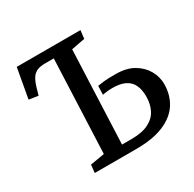

<svg xmlns="http://www.w3.org/2000/svg" viewBox="-154 -867 1044 1031"><g transform="rotate(-30 368.0 -351.5)"><path d="M267 -643H214Q182 -643 163 -634.5Q144 -626 132 -608Q120 -590 111 -561L96 -510L39 -519L72 -703H467L461 -652L377 -636L353 -59H412Q478 -59 518.5 -79.5Q559 -100 577 -136Q595 -172 595 -219Q595 -260 581.5 -289Q568 -318 538 -333Q508 -348 461 -348Q443 -348 428.5 -346.5Q414 -345 398 -342L400 -396Q424 -400 439 -401.5Q454 -403 469.5 -403.5Q485 -404 511 -404Q579 -404 623 -378Q667 -352 689.5 -312Q712 -272 712 -229Q712 -160 679 -108.5Q646 -57 578.5 -28.5Q511 0 407 0H150L155 -49L243 -64Z"/></g></svg>

Font: Literata 18pt Medium
Style: Italic
Weight: 500
Italic angle: -2°
Designer: Latin by Veronika Burian and Jose Scaglione. Greek by Irene Vlachou. Cyrillic by Vera Evstafieva
Foundry: TypeTogether
Version: Version 3.103;gftools[0.9.29]